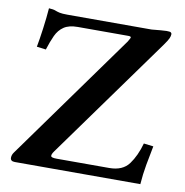

<svg xmlns="http://www.w3.org/2000/svg" viewBox="-76 -730 775 803"><g transform="rotate(10 312.0 -329.0)"><path d="M572 0H39Q20 0 20 -15Q20 -27 28 -38L417 -579Q422 -587 425.5 -594.5Q429 -602 415 -602H200Q163 -602 141.5 -587.5Q120 -573 108 -547Q96 -521 85 -486L46 -491Q52 -522 58.5 -570Q65 -618 68 -658Q87 -657 95.5 -653.5Q104 -650 115 -647.5Q126 -645 149 -645H506Q529 -647 544 -648.5Q559 -650 569 -650Q583 -650 587 -647.5Q591 -645 591 -640Q591 -632 586.5 -622Q582 -612 567 -591L193 -72Q183 -58 184.5 -51Q186 -44 209 -44H432Q489 -44 515.5 -80Q542 -116 557 -170L598 -165Q590 -126 582.5 -84Q575 -42 572 0Z"/></g></svg>

Font: Libertinus Serif SemiBold
Style: Regular
Weight: 600
Designer: Philipp H. Poll, Khaled Hosny
Foundry: Caleb Maclennan
Version: Version 7.051;RELEASE